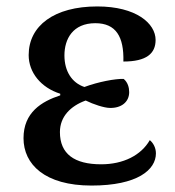

<svg xmlns="http://www.w3.org/2000/svg" viewBox="-20 -566 542 596"><path d="M264 10C407 10 464 -39 464 -90C464 -108 455 -123 445 -131C418 -84 363 -56 294 -56C211 -56 166 -88 166 -156C166 -204 199 -237 246 -254C270 -242 304 -231 321 -231C356 -230 381 -249 381 -280C381 -294 377 -310 364 -321C338 -322 285 -312 242 -296C203 -309 180 -345 180 -394C180 -445 206 -494 276 -494C340 -494 365 -452 363 -375C435 -375 463 -400 463 -442C463 -493 403 -546 282 -546C148 -546 69 -486 69 -395C69 -341 107 -294 167 -275V-270C109 -251 53 -217 53 -137C53 -56 119 10 264 10Z"/></svg>

Font: Noto Serif Medium
Style: Regular
Weight: 500
Designer: Monotype Design Team
Foundry: Monotype Imaging Inc.
Version: Version 2.013